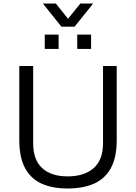

<svg xmlns="http://www.w3.org/2000/svg" viewBox="-20 -1062 775 1094"><path d="M365 12Q279 12 217.5 -15.5Q156 -43 123 -104Q90 -165 90 -262V-686H169V-246Q169 -151 220.5 -104Q272 -57 365 -57Q460 -57 513.5 -104Q567 -151 567 -246V-686H645V-262Q645 -165 611.5 -104Q578 -43 515.5 -15.5Q453 12 365 12ZM235 -783V-865H314V-783ZM420 -783V-865H499V-783ZM224 -1042H298L387 -931H348L438 -1042H511L405 -910H330Z"/></svg>

Font: Archivo SemiBold Light
Style: Regular
Weight: 300
Version: Version 2.001